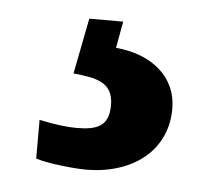

<svg xmlns="http://www.w3.org/2000/svg" viewBox="-32 -43 358 316"><g transform="rotate(5 147.0 115.0)"><path d="M120 239C196 239 253 197 253 127C253 73 210 40 152 35L160 -9H104L86 83C123 87 152 91 152 130C152 165 132 172 98 172C82 172 59 169 37 164V228C59 235 103 239 120 239Z"/></g></svg>

Font: Noto Serif Devanagari Condensed Black
Style: Regular
Weight: 900
Width: 3
Designer: Universal Thirst, Indian Type Foundry and the Monotype Design Team
Foundry: Monotype Imaging Inc.
Version: Version 2.004